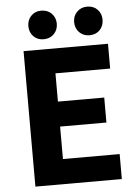

<svg xmlns="http://www.w3.org/2000/svg" viewBox="-62 -1002 747 1049"><g transform="rotate(-5 311.5 -477.5)"><path d="M89 0V-743H552V-607H252V-452H506V-315H252V-137H563V0ZM204 -798Q170 -798 148.5 -820.5Q127 -843 127 -877Q127 -910 148.5 -932.5Q170 -955 204 -955Q239 -955 261 -932.5Q283 -910 283 -877Q283 -843 261 -820.5Q239 -798 204 -798ZM456 -798Q422 -798 400 -820.5Q378 -843 378 -877Q378 -910 400 -932.5Q422 -955 456 -955Q491 -955 512.5 -932.5Q534 -910 534 -877Q534 -843 512.5 -820.5Q491 -798 456 -798Z"/></g></svg>

Font: Noto Sans KR ExtraBold
Style: Regular
Weight: 800
Designer: Ryoko NISHIZUKA  (kana, bopomofo & ideographs); Paul D. Hunt (Latin, Greek & Cyrillic); Sandoll Communications , Soo-you
Foundry: Adobe
Version: Version 2.004-H2;hotconv 1.0.118;makeotfexe 2.5.65603